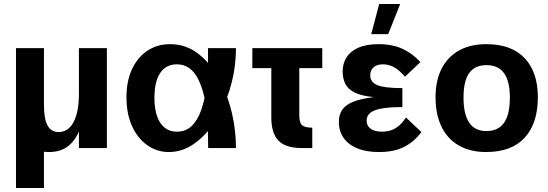

<svg xmlns="http://www.w3.org/2000/svg" viewBox="-20 -741 2745 961"><path d="M60 -500H200V200H60ZM390 -126Q371 -55 330.5 -17.5Q290 20 225 20Q146 20 103 -35Q60 -90 60 -196V-500H200V-216Q200 -146 218 -113Q236 -80 273 -80Q322 -80 348.5 -130.5Q375 -181 375 -273L389 -208ZM375 -500H515V0H375Z M825 20Q766 20 717.5 -14Q669 -48 641 -109.5Q613 -171 613 -254Q613 -337 641.5 -396.5Q670 -456 719 -488Q768 -520 831 -520Q913 -520 977 -468.5Q1041 -417 1084 -331Q1121 -261 1141 -174.5Q1161 -88 1161 0H1022Q1022 -37 1020.5 -84Q1019 -131 1014.5 -180.5Q1010 -230 998 -274Q987 -315 970.5 -347.5Q954 -380 928 -399.5Q902 -419 865 -419Q811 -419 782 -376Q753 -333 753 -252Q753 -170 782.5 -126Q812 -82 865 -82Q911 -82 940.5 -111.5Q970 -141 986.5 -189Q1003 -237 1012 -292Q1019 -346 1020.5 -401.5Q1022 -457 1021 -500H1161Q1161 -439 1150.5 -379Q1140 -319 1120 -264Q1092 -184 1047 -119.5Q1002 -55 945.5 -17.5Q889 20 825 20Z M1243 -500H1593V-400H1243ZM1543 0H1491Q1410 0 1374 -37Q1338 -74 1338 -153V-500H1478V-167Q1478 -125 1493 -113.5Q1508 -102 1543 -102Z M2089 -80Q2055 -33 2004 -6.5Q1953 20 1877 20Q1812 20 1767 1Q1722 -18 1699 -52Q1676 -86 1676 -130Q1676 -166 1692.5 -191Q1709 -216 1747.5 -231.5Q1786 -247 1851 -255Q1788 -261 1754 -278.5Q1720 -296 1707.5 -323Q1695 -350 1695 -383Q1695 -423 1714.5 -454Q1734 -485 1774 -502.5Q1814 -520 1874 -520Q1945 -520 1996 -496Q2047 -472 2084 -430L2007 -357Q1978 -391 1951.5 -405Q1925 -419 1897 -419Q1866 -419 1849.5 -404Q1833 -389 1833 -364Q1833 -330 1868.5 -315Q1904 -300 1994 -300V-205Q1931 -205 1891 -198Q1851 -191 1833 -176Q1815 -161 1815 -137Q1815 -111 1835.5 -96.5Q1856 -82 1892 -82Q1931 -82 1960 -99.5Q1989 -117 2012 -153ZM1878 -721H1983L1923 -570H1838Z M2413 20Q2335 20 2278 -12Q2221 -44 2190.5 -105.5Q2160 -167 2160 -255Q2160 -338 2190.5 -397.5Q2221 -457 2278 -488.5Q2335 -520 2414 -520Q2540 -520 2606 -450Q2672 -380 2672 -255Q2672 -123 2606 -51.5Q2540 20 2413 20ZM2414 -85Q2474 -85 2503 -126.5Q2532 -168 2532 -253Q2532 -334 2503 -374.5Q2474 -415 2415 -415Q2357 -415 2328.5 -375.5Q2300 -336 2300 -253Q2300 -169 2328.5 -127Q2357 -85 2414 -85Z"/></svg>

Font: Moderustic SemiBold
Style: Regular
Weight: 600
Designer: Tural Alisoy
Foundry: TAFT Foundry
Version: Version 2.120